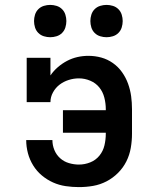

<svg xmlns="http://www.w3.org/2000/svg" viewBox="-20 -756 640 784"><path d="M302 8Q275 8 248 4Q221 0 196.5 -11Q172 -22 151 -39.5Q130 -57 115.5 -80.5Q101 -104 94 -130.5Q87 -157 87 -184H194Q194 -163 202 -143.5Q210 -124 225.5 -110Q241 -96 261.5 -90Q282 -84 302 -84Q326 -84 348.5 -93Q371 -102 386 -120.5Q401 -139 406.5 -162.5Q412 -186 412 -210V-214H237V-306H412V-310Q412 -334 406 -357.5Q400 -381 385.5 -399Q371 -417 348.5 -426.5Q326 -436 302 -436Q281 -436 260.5 -429.5Q240 -423 223.5 -410.5Q207 -398 196.5 -379Q186 -360 186 -339H89V-520H186V-448Q199 -467 216.5 -482Q234 -497 254 -507.5Q274 -518 296 -523Q318 -528 341 -528Q368 -528 393.5 -521Q419 -514 441 -498.5Q463 -483 478.5 -461Q494 -439 503 -414Q512 -389 515.5 -363Q519 -337 519 -310V-210Q519 -181 514 -152Q509 -123 496 -97Q483 -71 462 -50Q441 -29 415 -15.5Q389 -2 360.5 3Q332 8 302 8ZM415 -604Q402 -604 389 -608Q376 -612 366.5 -621.5Q357 -631 353 -644Q349 -657 349 -670Q349 -683 353 -696Q357 -709 366.5 -718.5Q376 -728 389 -732Q402 -736 415 -736Q428 -736 441 -732Q454 -728 463.5 -718.5Q473 -709 477 -696Q481 -683 481 -670Q481 -657 477 -644Q473 -631 463.5 -621.5Q454 -612 441 -608Q428 -604 415 -604ZM185 -604Q172 -604 159 -608Q146 -612 136.5 -621.5Q127 -631 123 -644Q119 -657 119 -670Q119 -683 123 -696Q127 -709 136.5 -718.5Q146 -728 159 -732Q172 -736 185 -736Q198 -736 211 -732Q224 -728 233.5 -718.5Q243 -709 247 -696Q251 -683 251 -670Q251 -657 247 -644Q243 -631 233.5 -621.5Q224 -612 211 -608Q198 -604 185 -604Z"/></svg>

Font: Iosevka Etoile Semibold
Style: Regular
Weight: 600
Designer: Belleve Invis
Foundry: Belleve Invis
Version: Version 22.1.2; ttfautohint (v1.8.4)